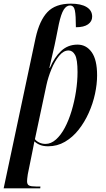

<svg xmlns="http://www.w3.org/2000/svg" viewBox="-38 -790 581 1050"><path d="M157 -584Q178 -678 221.5 -724Q265 -770 350 -770Q405 -770 435.5 -751.5Q466 -733 466 -699Q466 -673 443.5 -657Q421 -641 377 -641Q377 -706 371.5 -733Q366 -760 345 -760Q325 -760 310.5 -737Q296 -714 284 -659L269 -584Q261 -543 251 -501.5Q241 -460 232 -419H235Q259 -476 296 -511Q333 -546 386 -546Q434 -546 463.5 -504.5Q493 -463 493 -378Q493 -330 481.5 -276.5Q470 -223 447 -172Q424 -121 391.5 -80Q359 -39 317 -14.5Q275 10 225 10Q200 10 182 3Q164 -4 150 -17Q147 -2 145 9.5Q143 21 140 35L114 163Q110 190 110 201Q110 219 121 224.5Q132 230 160 230H183L182 240H-18ZM211 -3Q241 -3 268 -27Q295 -51 316.5 -91.5Q338 -132 353.5 -183.5Q369 -235 377.5 -290Q386 -345 386 -396Q386 -465 372.5 -489.5Q359 -514 337 -514Q309 -514 285 -484.5Q261 -455 243 -411Q225 -367 216 -325L153 -29Q161 -18 176.5 -10.5Q192 -3 211 -3Z"/></svg>

Font: Noto Serif Display ExtraCondensed SemiBold
Style: Italic
Weight: 600
Width: 2
Italic angle: -12°
Designer: Monotype Design Team
Foundry: Monotype Imaging Inc.
Version: Version 2.009